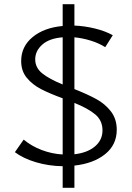

<svg xmlns="http://www.w3.org/2000/svg" viewBox="-20 -786 628 916"><path d="M335 4V110H279V7Q212 6 151.5 -12Q91 -30 51 -60L93 -120Q130 -89 178.5 -70.5Q227 -52 279 -49V-317Q216 -340 175.5 -361Q135 -382 108 -414.5Q81 -447 81 -495Q81 -564 135.5 -609Q190 -654 279 -662V-766H335V-664Q384 -662 433 -650Q482 -638 518 -618L482 -561Q452 -580 413.5 -592Q375 -604 335 -608V-361Q398 -336 440 -313Q482 -290 509.5 -254Q537 -218 537 -167Q537 -95 481.5 -50.5Q426 -6 335 4ZM279 -383V-608Q215 -603 181.5 -573Q148 -543 148 -503Q148 -463 181.5 -436Q215 -409 279 -383ZM469 -164Q469 -211 434.5 -240Q400 -269 335 -295V-50Q397 -57 433 -87.5Q469 -118 469 -164Z"/></svg>

Font: Ysabeau Infant
Style: Regular
Weight: 400
Designer: Christian Thalmann (Catharsis Fonts)
Version: Version 0.003